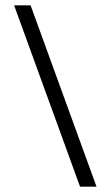

<svg xmlns="http://www.w3.org/2000/svg" viewBox="-20 -702 417 722"><path d="M281 0 33 -682H95L343 0Z"/></svg>

Font: Didact Gothic
Style: Regular
Weight: 400
Designer: Daniel Johnson
Foundry: Daniel Johnson
Version: Version 2.101;PS 002.101;hotconv 1.0.88;makeotf.lib2.5.64775